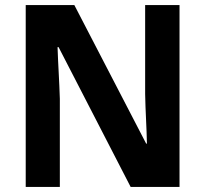

<svg xmlns="http://www.w3.org/2000/svg" viewBox="-20 -734 806 754"><path d="M685 0V-714H550V-365C551 -300 556 -230 557 -170H554L272 -714H81V0H215V-346C213 -415 208 -484 206 -549H210L493 0Z"/></svg>

Font: Noto Sans Display
Style: Bold
Weight: 700
Designer: Monotype Design Team
Foundry: Monotype Imaging Inc.
Version: Version 1.900